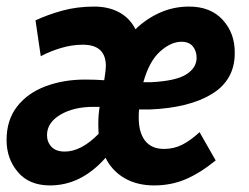

<svg xmlns="http://www.w3.org/2000/svg" viewBox="-21 -553 758 584"><path d="M131 11Q68 11 33.5 -29.5Q-1 -70 -1 -127Q-1 -188 31 -229Q63 -270 117.5 -290.5Q172 -311 238 -311Q252 -311 267 -310.5Q282 -310 296 -309Q301 -340 301 -352Q301 -417 231 -417Q198 -417 164.5 -407Q131 -397 103 -382L87 -491Q123 -508 168 -520.5Q213 -533 266 -533Q309 -533 341.5 -515.5Q374 -498 391 -464Q424 -496 465.5 -514.5Q507 -533 554 -533Q620 -533 657 -492Q694 -451 693 -391Q693 -310 624 -267.5Q555 -225 435 -220Q428 -220 419.5 -220Q411 -220 402 -220Q401 -210 401 -200Q400 -152 419.5 -126Q439 -100 478 -100Q508 -100 533.5 -113Q559 -126 586 -151L635 -65Q587 -26 543 -7.5Q499 11 448 11Q396 11 358 -11Q320 -33 300 -73Q226 11 131 11ZM415 -303Q422 -303 428 -303Q434 -303 440 -303Q515 -307 546 -327Q577 -347 577 -377Q577 -398 565.5 -412Q554 -426 531 -426Q499 -426 466 -396.5Q433 -367 415 -303ZM176 -92Q226 -92 279 -146Q278 -160 278 -179Q278 -202 282 -228Q277 -228 272.5 -228Q268 -228 263 -228Q203 -228 162.5 -204Q122 -180 122 -142Q122 -121 135.5 -106.5Q149 -92 176 -92Z"/></svg>

Font: Radio Canada Condensed SemiBold
Style: Italic
Weight: 600
Width: 3
Italic angle: -12°
Designer: Charles Daoud, Etienne Aubert Bonn, Alexandre Saumier Demers, Jacques Le Bailly
Foundry: Radio-Canada
Version: Version 2.104; ttfautohint (v1.8.4.7-5d5b);gftools[0.9.28.de